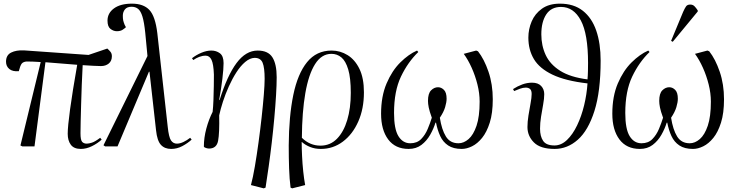

<svg xmlns="http://www.w3.org/2000/svg" viewBox="-20 -802 4039 1052"><path d="M423 14Q385 14 368 -9Q351 -32 351 -69Q351 -108 364 -203.5Q377 -299 403 -447Q360 -450 315.5 -454Q271 -458 229 -461L169 0H102L92 -5L203 -462Q158 -465 129 -465Q115 -465 104.5 -458.5Q94 -452 87 -425L83 -412Q49 -409 31 -424Q13 -439 13 -464Q13 -500 41 -514Q69 -528 111 -526L465 -501L568 -536Q577 -528 585 -518.5Q593 -509 593 -494Q593 -468 576 -454Q559 -440 533 -440Q517 -440 491 -441.5Q465 -443 433 -445Q430 -393 428 -337.5Q426 -282 424.5 -230Q423 -178 422 -137Q421 -96 421 -72Q421 -35 430 -25Q439 -15 455 -15Q467 -15 484 -20.5Q501 -26 529 -47L537 -37Q514 -16 483.5 -1Q453 14 423 14Z M918 14Q882 14 861.5 -8.5Q841 -31 835 -88L799 -409H796L624 0H556L547 -6L788 -495L776 -621Q770 -680 760.5 -711Q751 -742 736.5 -753.5Q722 -765 701 -765Q676 -765 664.5 -750.5Q653 -736 653 -716Q653 -700 655 -690.5Q657 -681 663 -666L670 -653Q664 -647 652 -639Q640 -631 620 -631Q602 -631 585.5 -643.5Q569 -656 569 -689Q569 -730 604.5 -756Q640 -782 703 -782Q766 -782 798.5 -747.5Q831 -713 842 -620L899 -107Q905 -50 917 -32.5Q929 -15 949 -15Q966 -15 985 -24Q1004 -33 1022 -47L1030 -37Q1008 -17 979 -1.5Q950 14 918 14Z M1425 230 1355 212Q1366 171 1376.5 109.5Q1387 48 1396.5 -21.5Q1406 -91 1413.5 -159Q1421 -227 1425.5 -282.5Q1430 -338 1430 -370Q1430 -431 1419 -458Q1408 -485 1375 -485Q1349 -484 1323.5 -462.5Q1298 -441 1275.5 -406Q1253 -371 1234 -329Q1215 -287 1201.5 -245Q1188 -203 1181 -170Q1183 -73 1175 -30.5Q1167 12 1125 12Q1119 12 1109 9Q1099 6 1097 1Q1097 -47 1110.5 -97.5Q1124 -148 1145 -189Q1148 -215 1149.5 -254Q1151 -293 1151.5 -331Q1152 -369 1152 -393Q1150 -451 1139 -474Q1128 -497 1107 -497Q1089 -497 1072 -490.5Q1055 -484 1039 -473L1032 -483Q1055 -501 1083.5 -513Q1112 -525 1138 -525Q1165 -525 1185 -510Q1205 -495 1205 -456Q1205 -425 1198.5 -370.5Q1192 -316 1181 -255L1183 -253Q1225 -388 1276 -456.5Q1327 -525 1392 -525Q1449 -525 1472.5 -488Q1496 -451 1496 -379Q1496 -338 1492.5 -280Q1489 -222 1483 -155.5Q1477 -89 1469 -20.5Q1461 48 1452 111.5Q1443 175 1435 226Z M1581 230 1572 226Q1566 179 1564 120.5Q1562 62 1562 -5Q1563 -165 1587 -281.5Q1611 -398 1662.5 -461.5Q1714 -525 1797 -525Q1844 -525 1884.5 -500Q1925 -475 1949.5 -424.5Q1974 -374 1974 -296Q1974 -206 1943 -136Q1912 -66 1858.5 -26Q1805 14 1738 14Q1706 14 1679.5 3.5Q1653 -7 1634 -24H1633Q1633 9 1635 52Q1637 95 1641.5 137.5Q1646 180 1652 212ZM1736 -4Q1789 -4 1826 -41.5Q1863 -79 1882.5 -144Q1902 -209 1902 -293Q1902 -375 1888 -421.5Q1874 -468 1850.5 -487.5Q1827 -507 1796 -507Q1742 -507 1706.5 -451Q1671 -395 1653 -292Q1635 -189 1634 -47Q1678 -4 1736 -4Z M2219 14Q2146 14 2107 -38Q2068 -90 2068 -179Q2068 -274 2098 -344.5Q2128 -415 2173.5 -460Q2219 -505 2265 -525L2272 -517Q2215 -462 2177 -382.5Q2139 -303 2139 -183Q2139 -95 2163 -56Q2187 -17 2228 -17Q2265 -17 2287.5 -40Q2310 -63 2323.5 -95.5Q2337 -128 2346 -157Q2333 -193 2329 -213.5Q2325 -234 2325 -249Q2325 -290 2342 -307Q2359 -324 2380 -324Q2398 -324 2412.5 -309.5Q2427 -295 2427 -261Q2427 -242 2419 -215Q2411 -188 2390 -157Q2400 -92 2423 -54.5Q2446 -17 2492 -17Q2521 -17 2547.5 -40Q2574 -63 2591 -113Q2608 -163 2608 -245Q2608 -291 2596 -339Q2584 -387 2564.5 -430.5Q2545 -474 2521 -507L2589 -525L2599 -521Q2633 -478 2656.5 -409Q2680 -340 2680 -258Q2680 -182 2663.5 -130Q2647 -78 2621.5 -46.5Q2596 -15 2566.5 -0.5Q2537 14 2510 14Q2464 14 2435.5 -5Q2407 -24 2392 -56.5Q2377 -89 2369 -130H2366Q2356 -97 2337 -63.5Q2318 -30 2289 -8Q2260 14 2219 14Z M3019 14Q2941 14 2905.5 -21.5Q2870 -57 2870 -106Q2870 -134 2875.5 -169Q2881 -204 2887 -235.5Q2893 -267 2893 -287Q2893 -307 2884 -314.5Q2875 -322 2861 -322Q2846 -322 2829.5 -316Q2813 -310 2797 -303L2791 -314Q2816 -330 2842 -339.5Q2868 -349 2895 -349Q2928 -349 2945 -331Q2962 -313 2962 -286Q2962 -262 2956 -229.5Q2950 -197 2944.5 -162.5Q2939 -128 2939 -97Q2939 -55 2956 -30Q2973 -5 3018 -5Q3055 -5 3086.5 -35Q3118 -65 3142 -115Q3166 -165 3180.5 -225Q3195 -285 3199 -345Q3078 -359 3007 -393Q2936 -427 2905.5 -478Q2875 -529 2875 -596Q2875 -642 2893 -684.5Q2911 -727 2949.5 -754.5Q2988 -782 3048 -782Q3124 -782 3173.5 -743Q3223 -704 3247 -634Q3271 -564 3271 -470Q3271 -301 3237 -194Q3203 -87 3146 -36.5Q3089 14 3019 14ZM3199 -367Q3201 -388 3201.5 -413.5Q3202 -439 3202 -457Q3202 -616 3162.5 -690Q3123 -764 3054 -764Q3000 -764 2973 -723Q2946 -682 2946 -614Q2946 -552 2970 -500.5Q2994 -449 3049.5 -414Q3105 -379 3199 -367Z M3486 14Q3413 14 3374 -38Q3335 -90 3335 -179Q3335 -274 3365 -344.5Q3395 -415 3440.5 -460Q3486 -505 3532 -525L3539 -517Q3482 -462 3444 -382.5Q3406 -303 3406 -183Q3406 -95 3430 -56Q3454 -17 3495 -17Q3532 -17 3554.5 -40Q3577 -63 3590.5 -95.5Q3604 -128 3613 -157Q3600 -193 3596 -213.5Q3592 -234 3592 -249Q3592 -290 3609 -307Q3626 -324 3647 -324Q3665 -324 3679.5 -309.5Q3694 -295 3694 -261Q3694 -242 3686 -215Q3678 -188 3657 -157Q3667 -92 3690 -54.5Q3713 -17 3759 -17Q3788 -17 3814.5 -40Q3841 -63 3858 -113Q3875 -163 3875 -245Q3875 -291 3863 -339Q3851 -387 3831.5 -430.5Q3812 -474 3788 -507L3856 -525L3866 -521Q3900 -478 3923.5 -409Q3947 -340 3947 -258Q3947 -182 3930.5 -130Q3914 -78 3888.5 -46.5Q3863 -15 3833.5 -0.5Q3804 14 3777 14Q3731 14 3702.5 -5Q3674 -24 3659 -56.5Q3644 -89 3636 -130H3633Q3623 -97 3604 -63.5Q3585 -30 3556 -8Q3527 14 3486 14ZM3666 -573 3657 -578 3723 -737Q3732 -757 3739 -767Q3746 -777 3762 -777Q3776 -777 3785 -768Q3794 -759 3803 -745V-739Z"/></svg>

Font: Literata 72pt Light
Style: Italic
Weight: 300
Italic angle: -2°
Designer: Latin by Veronika Burian and Jose Scaglione. Greek by Irene Vlachou. Cyrillic by Vera Evstafieva
Foundry: TypeTogether
Version: Version 3.002